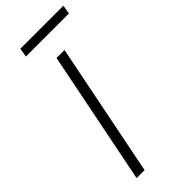

<svg xmlns="http://www.w3.org/2000/svg" viewBox="-276 -918 964 964"><g transform="rotate(-45 205.5 -436.0)"><path d="M115.2 0H58.6L200.7 -710.9H257.3ZM402.8 -824.7H97.2L105 -872.1H410.6Z"/></g></svg>

Font: Franko
Style: Light Italic
Weight: 300
Designer: Google
Version: Version 1.200310; 2013